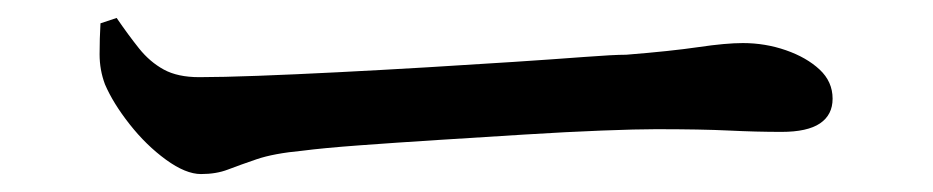

<svg xmlns="http://www.w3.org/2000/svg" viewBox="-20 -465 1040 214"><path d="M204 -271Q187 -271 165 -287Q143 -303 124.5 -326.5Q106 -350 97 -371Q91 -387 91 -404.5Q91 -422 92 -439L110 -445Q123 -426 135 -411Q147 -396 162.5 -387.5Q178 -379 202 -379Q227 -379 267.5 -380.5Q308 -382 357 -384.5Q406 -387 456.5 -390Q507 -393 552.5 -396Q598 -399 631 -401.5Q664 -404 678 -404Q728 -408 758.5 -412.5Q789 -417 808 -417Q833 -417 856 -409Q879 -401 893.5 -387.5Q908 -374 908 -355Q908 -337 894 -327.5Q880 -318 851 -318Q823 -318 792.5 -319.5Q762 -321 711 -321Q690 -321 651 -319.5Q612 -318 564 -315Q516 -312 468.5 -309Q421 -306 380.5 -303Q340 -300 317 -297Q285 -294 266 -287.5Q247 -281 234 -276Q221 -271 204 -271Z"/></svg>

Font: Noto Serif HK ExtraLight SemiBold
Style: Regular
Weight: 600
Version: Version 2.002-H1;hotconv 1.1.0;makeotfexe 2.6.0